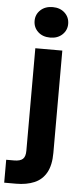

<svg xmlns="http://www.w3.org/2000/svg" viewBox="-102 -747 423 985"><g transform="rotate(5 109.5 -254.5)"><path d="M-41 205V87H-1Q31 87 44.5 74.5Q58 62 58 32V-496H197V31Q197 94 175.5 132.5Q154 171 114 188Q74 205 20 205ZM129 -557Q90 -557 66 -579.5Q42 -602 42 -636Q42 -669 66 -691.5Q90 -714 129 -714Q167 -714 191 -691.5Q215 -669 215 -635Q215 -602 191 -579.5Q167 -557 129 -557Z"/></g></svg>

Font: DM Sans 9pt 36pt ExtraBold
Style: Regular
Weight: 800
Version: Version 4.004;gftools[0.9.30]